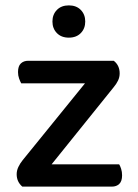

<svg xmlns="http://www.w3.org/2000/svg" viewBox="-20 -694 512 714"><path d="M63 0Q42 -18 42 -46Q42 -60 48.5 -73.5Q55 -87 64 -98L296 -384H59Q55 -391 51 -402Q47 -413 47 -426Q47 -448 57.5 -458Q68 -468 85 -468H403Q425 -451 425 -421Q425 -407 419 -394.5Q413 -382 403 -370L172 -83H423Q427 -77 430.5 -66Q434 -55 434 -42Q434 -20 423.5 -10Q413 0 396 0ZM297 -614Q297 -588 280.5 -571Q264 -554 236 -554Q208 -554 191.5 -571Q175 -588 175 -614Q175 -640 191.5 -657Q208 -674 236 -674Q264 -674 280.5 -657Q297 -640 297 -614Z"/></svg>

Font: Baloo 2 Medium
Style: Regular
Weight: 500
Designer: Sarang Kulkarni and Ek Type
Foundry: Ek Type
Version: Version 1.640;hotconv 1.0.111;makeotfexe 2.5.65597; ttfautoh